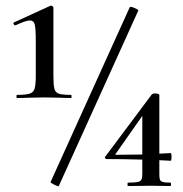

<svg xmlns="http://www.w3.org/2000/svg" viewBox="-20 -654 645 676"><path d="M40 -320Q72 -320 85 -324.5Q98 -329 102 -342.5Q106 -356 106 -389V-508Q106 -552 102.5 -567Q99 -582 85 -582Q72 -582 35 -565H33Q30 -565 28 -569.5Q26 -574 29 -575L158 -634H160Q163 -634 165.5 -631.5Q168 -629 168 -627V-389Q168 -355 171.5 -341.5Q175 -328 187.5 -324Q200 -320 230 -320Q232 -320 232 -314.5Q232 -309 230 -309Q205 -309 191 -310L138 -311L81 -310Q66 -309 40 -309Q38 -309 38 -314.5Q38 -320 40 -320ZM158 -13 437 -629Q439 -632 453.5 -626Q468 -620 467 -617L187 1Q186 4 171.5 -3.5Q157 -11 158 -13ZM541 -90V-41Q541 -27 543 -21.5Q545 -16 553 -13.5Q561 -11 581 -11Q582 -9 582 -5Q582 -1 581 1L514 0L430 1Q429 1 429 -5Q429 -11 430 -11Q454 -11 464 -13Q474 -15 477.5 -21Q481 -27 481 -41V-92Q411 -94 355 -94Q352 -94 350 -97.5Q348 -101 351 -103L514 -321Q517 -325 527 -325Q532 -325 536.5 -323.5Q541 -322 541 -320V-113L581 -115Q584 -115 584 -102Q584 -88 581 -88ZM481 -110V-246L387 -112Q384 -109 389 -109Z"/></svg>

Font: Cormorant Upright SemiBold
Style: Regular
Weight: 600
Designer: Christian Thalmann (Catharsis Fonts)
Foundry: Catharsis Fonts
Version: Version 3.302